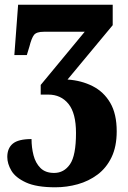

<svg xmlns="http://www.w3.org/2000/svg" viewBox="-20 -556 542 816"><path d="M215 240Q135 240 90.5 219.5Q46 199 28.5 169.5Q11 140 11 111Q11 74 34.5 54.5Q58 35 114 35Q114 71 122.5 104Q131 137 152 158Q173 179 210 179Q252 179 277.5 142Q303 105 303 9Q303 -75 271 -114.5Q239 -154 185 -154H153V-195L340 -421H166Q135 -421 124.5 -407.5Q114 -394 105 -358L94 -322H41L57 -536H459V-449L267 -218Q326 -214 373.5 -190Q421 -166 448.5 -119Q476 -72 476 2Q476 67 454 112.5Q432 158 394.5 186Q357 214 310.5 227Q264 240 215 240Z"/></svg>

Font: Noto Serif Condensed Black
Style: Regular
Weight: 900
Width: 3
Designer: Monotype Design Team
Foundry: Monotype Imaging Inc.
Version: Version 2.015; ttfautohint (v1.8.4.7-5d5b)